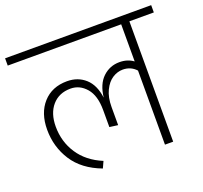

<svg xmlns="http://www.w3.org/2000/svg" viewBox="-135 -823 1023 967"><g transform="rotate(-20 376.5 -339.0)"><path d="M768 -645H637V0H593V-397Q565 -428 522 -428Q493 -428 466.5 -411Q440 -394 422.5 -358Q405 -322 405 -270V-173L360 -179V-270Q360 -348 325.5 -388Q291 -428 242 -428Q180 -428 143.5 -386Q107 -344 107 -273Q107 -192 149.5 -127.5Q192 -63 274 -29L258 6Q157 -32 109 -106.5Q61 -181 61 -273Q61 -362 109 -415.5Q157 -469 238 -469Q296 -469 335.5 -433.5Q375 -398 384 -328Q392 -398 429.5 -433.5Q467 -469 519 -469Q562 -469 593 -446V-645H-15V-684H768Z"/></g></svg>

Font: FiraGO ExtraLight
Style: Regular
Weight: 200
Designer: bBox Type
Foundry: bBox Type GmbH
Version: Version 1.001